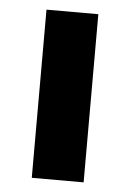

<svg xmlns="http://www.w3.org/2000/svg" viewBox="-42 -513 370 546"><g transform="rotate(5 143.0 -240.0)"><path d="M69 0V-480H217V0Z"/></g></svg>

Font: Mukta Vaani ExtraBold
Style: Regular
Weight: 800
Designer: Noopur Datye, Girish Dalvi, Yashodeep Gholap, Pallavi Karambelkar
Foundry: Ek Type
Version: Version 2.538;PS 1.000;hotconv 16.6.51;makeotf.lib2.5.65220;